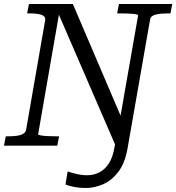

<svg xmlns="http://www.w3.org/2000/svg" viewBox="-30 -730 883 962"><path d="M609 14Q596 88 562.5 131.5Q529 175 485.5 193.5Q442 212 400 212Q370 212 341 206.5Q312 201 298 194L309 129Q323 134 351 141Q379 148 407 148Q439 148 467 134Q495 120 515 89.5Q535 59 543 11L550 -28L566 39L254 -682L270 -684L161 -57Q161 -54 174.5 -51.5Q188 -49 209.5 -48Q231 -47 252 -47H266L257 0H-10L-1 -47H10Q33 -47 53 -49.5Q73 -52 86 -59.5Q99 -67 101 -81L196 -627Q199 -642 189 -649.5Q179 -657 160.5 -660Q142 -663 117 -663H106L115 -710H335L606 -76H561L662 -653Q663 -657 648.5 -659Q634 -661 613 -662Q592 -663 571 -663H557L566 -710H833L824 -663H812Q778 -663 752 -657.5Q726 -652 722 -632Z"/></svg>

Font: Roboto Serif 20pt
Style: Italic
Weight: 400
Italic angle: -10°
Designer: Greg Gazdowicz
Foundry: Commercial Type
Version: Version 1.008